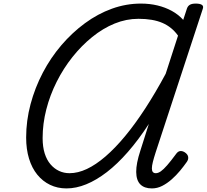

<svg xmlns="http://www.w3.org/2000/svg" viewBox="-20 -1035 1154 1072"><path d="M351 17Q301 17 259.5 -3Q218 -23 188 -60Q158 -97 142 -149.5Q126 -202 126 -267Q126 -361 150.5 -453Q175 -545 219 -629Q263 -713 323 -783Q383 -853 454.5 -905.5Q526 -958 605 -986.5Q684 -1015 767 -1015Q816 -1015 859.5 -1004.5Q903 -994 939.5 -974Q976 -954 1003 -924L1024 -988Q1029 -1002 1040.5 -1008.5Q1052 -1015 1073 -1015Q1096 -1015 1107 -1008Q1118 -1001 1112 -985L849 -184Q839 -153 833.5 -131Q828 -109 828 -95Q828 -81 833.5 -74.5Q839 -68 850 -68Q863 -68 878 -78.5Q893 -89 913.5 -112.5Q934 -136 962 -174Q973 -190 985.5 -191.5Q998 -193 1011 -185Q1028 -174 1030.5 -159.5Q1033 -145 1023 -131Q1007 -108 985.5 -82Q964 -56 938.5 -33.5Q913 -11 885.5 3Q858 17 828 17Q786 17 763.5 -5.5Q741 -28 740.5 -75Q740 -122 764 -195L811 -343Q753 -254 694 -186.5Q635 -119 576.5 -74Q518 -29 461.5 -6Q405 17 351 17ZM218 -264Q218 -215 229.5 -178.5Q241 -142 262 -117.5Q283 -93 310 -80.5Q337 -68 368 -68Q415 -68 465 -91.5Q515 -115 569 -161.5Q623 -208 678.5 -275Q734 -342 791 -429.5Q848 -517 905 -623L974 -836Q940 -884 887 -907Q834 -930 753 -930Q685 -930 620 -903.5Q555 -877 495 -828.5Q435 -780 384.5 -716.5Q334 -653 296.5 -578.5Q259 -504 238.5 -424Q218 -344 218 -264Z"/></svg>

Font: Playwrite US Trad
Style: Regular
Weight: 400
Designer: Veronika Burian, José Scaglione
Foundry: TypeTogether
Version: Version 1.002